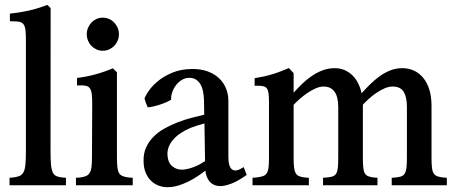

<svg xmlns="http://www.w3.org/2000/svg" viewBox="-20 -768 1877 796"><path d="M189.5 -142.6Q189.5 -106.9 191.4 -85.7Q193.4 -64.5 199 -53Q204.6 -41.5 214.8 -37.4Q225.1 -33.2 242.2 -31.7L253.4 -31.2V0H19.5V-31.2L30.8 -31.7Q48.8 -33.7 60.1 -38.1Q71.3 -42.5 77.4 -54Q83.5 -65.4 85.4 -86.2Q87.4 -106.9 87.4 -141.6V-599.1Q87.4 -626.5 85.7 -642.3Q84 -658.2 78.1 -666.5Q72.3 -674.8 61.5 -677.2Q50.8 -679.7 32.7 -679.7H21V-711.4Q59.6 -715.3 98.4 -723.9Q137.2 -732.4 175.8 -747.6Q176.8 -747.1 179 -745.1Q181.2 -743.2 183.3 -741Q185.5 -738.8 187.5 -736.8Q189.5 -734.9 189.9 -733.9Z M473.1 -626.5Q473.1 -611.8 467.8 -599.4Q462.4 -586.9 453.4 -577.6Q444.3 -568.4 432.1 -563Q419.9 -557.6 405.8 -557.6Q392.1 -557.6 380.1 -563Q368.2 -568.4 359.1 -577.6Q350.1 -586.9 345 -599.4Q339.8 -611.8 339.8 -626.5Q339.8 -640.6 345 -652.8Q350.1 -665 359.1 -674.6Q368.2 -684.1 380.1 -689.5Q392.1 -694.8 405.8 -694.8Q419.9 -694.8 432.1 -689.5Q444.3 -684.1 453.4 -674.6Q462.4 -665 467.8 -652.8Q473.1 -640.6 473.1 -626.5ZM464.8 -116.2Q464.8 -90.8 466.6 -75.2Q468.3 -59.6 473.6 -50.5Q479 -41.5 489.3 -37.6Q499.5 -33.7 516.6 -31.7L530.3 -31.2V0H294.9V-31.2L308.6 -31.7Q325.7 -33.7 335.9 -37.8Q346.2 -42 351.8 -51.3Q357.4 -60.5 359.4 -75.9Q361.3 -91.3 361.3 -115.7L362.3 -337.9Q362.3 -363.3 360.4 -378.4Q358.4 -393.6 352.8 -401.6Q347.2 -409.7 336.9 -412.1Q326.7 -414.6 310.5 -414.1L299.3 -413.6V-444.8Q338.9 -449.7 375 -459.5Q411.1 -469.2 447.8 -484.9Q449.7 -482.9 451.4 -481.2Q453.1 -479.5 455.1 -478Q458 -475.1 460.9 -472.2Q463.9 -469.2 464.8 -467.8Z M579.1 -359.4Q585 -375.5 600.3 -396.2Q615.7 -417 639.9 -435.8Q664.1 -454.6 697.3 -467.8Q730.5 -481 772 -481.9Q810.1 -482.9 839.1 -472.7Q868.2 -462.4 887.7 -444.1Q907.2 -425.8 917 -401.4Q926.8 -377 926.8 -350.1V-117.7Q926.8 -96.7 930.7 -84Q934.6 -71.3 941.7 -65.9Q948.7 -60.5 958 -61.3Q967.3 -62 977.5 -67.9L990.2 -75.2L1002.9 -43Q981.4 -27.3 959 -15.6Q936.5 -3.9 911.6 1.5Q887.2 6.8 867.7 -1.5Q848.1 -9.8 837.9 -33.7Q833 -44.9 831.5 -60.5Q816.4 -48.8 798.3 -36.9Q780.3 -24.9 761 -15.4Q741.7 -5.9 721.7 0.5Q701.7 6.8 682.1 7.8Q660.6 9.3 641.6 2.9Q622.6 -3.4 607.9 -16.8Q593.3 -30.3 584.5 -50.8Q575.7 -71.3 575.2 -98.6Q574.2 -130.9 585.4 -156Q596.7 -181.2 616.2 -200.9Q635.7 -220.7 661.6 -235.1Q687.5 -249.5 715.6 -260.5Q743.7 -271.5 772.5 -279.1Q801.3 -286.6 826.7 -292.5L825.7 -352.1Q825.2 -372.6 821.5 -389.9Q817.9 -407.2 810.3 -419.7Q802.7 -432.1 791 -439Q779.3 -445.8 763.2 -445.3Q746.1 -444.8 731.9 -435.5Q717.8 -426.3 708 -412.6Q698.2 -398.9 693.4 -383.5Q688.5 -368.2 689.5 -355Q682.1 -349.6 668.9 -344Q655.8 -338.4 641.4 -333.7Q627 -329.1 613.5 -326.2Q600.1 -323.2 592.3 -323.2Q589.4 -329.1 585.2 -340.1Q581.1 -351.1 579.1 -359.4ZM827.6 -256.3Q812.5 -252.4 798.3 -247.8Q784.2 -243.2 770 -237.8Q749 -229 731 -217.3Q712.9 -205.6 700 -191.4Q687 -177.2 680.2 -160.6Q673.3 -144 674.3 -125Q676.3 -93.3 695.3 -77.9Q714.4 -62.5 740.2 -64.9Q751.5 -65.9 763.4 -69.1Q775.4 -72.3 787.1 -76.9Q798.8 -81.5 809.8 -87.6Q820.8 -93.8 830.1 -100.1Z M1382.3 -324.2Q1382.3 -343.3 1378.9 -359.1Q1375.5 -375 1368.2 -386Q1360.8 -397 1349.4 -403.1Q1337.9 -409.2 1321.3 -409.2Q1306.2 -409.2 1288.8 -401.6Q1271.5 -394 1254.6 -382.6Q1237.8 -371.1 1222.7 -357.9Q1207.5 -344.7 1197.3 -333.5V-112.8Q1197.3 -88.4 1199.2 -73.2Q1201.2 -58.1 1206.5 -49.3Q1211.9 -40.5 1221.9 -36.9Q1231.9 -33.2 1248.5 -31.7L1260.3 -31.2L1260.7 0H1026.9V-31.2L1038.6 -31.7Q1056.2 -33.7 1067.4 -36.9Q1078.6 -40 1084.7 -48.1Q1090.8 -56.2 1093 -71.3Q1095.2 -86.4 1095.2 -112.3V-342.8Q1095.2 -365.7 1093.5 -379.6Q1091.8 -393.6 1086.7 -400.9Q1081.5 -408.2 1072 -410.4Q1062.5 -412.6 1046.9 -412.6H1035.6V-443.8Q1057.1 -447.3 1075.4 -451.4Q1093.8 -455.6 1110.6 -460.7Q1127.4 -465.8 1143.8 -472.2Q1160.2 -478.5 1177.7 -485.8L1197.3 -464.8V-383.8Q1213.9 -402.3 1232.7 -420.4Q1251.5 -438.5 1272.5 -452.9Q1293.5 -467.3 1317.1 -476.3Q1340.8 -485.4 1367.2 -485.4Q1390.6 -485.4 1409.4 -477.1Q1428.2 -468.8 1442.1 -454.6Q1456.1 -440.4 1465.3 -421.6Q1474.6 -402.8 1479 -381.3Q1495.6 -399.9 1514.2 -418.2Q1532.7 -436.5 1553.7 -451.7Q1574.7 -466.8 1598.1 -476.1Q1621.6 -485.4 1647.9 -485.4Q1674.8 -485.4 1697 -474.9Q1719.2 -464.4 1735.4 -444.3Q1751.5 -424.3 1760.3 -395.3Q1769 -366.2 1769 -328.6V-114.3Q1769 -88.9 1770.8 -73.2Q1772.5 -57.6 1778.1 -49.1Q1783.7 -40.5 1793.9 -36.9Q1804.2 -33.2 1820.8 -31.7L1832.5 -31.2V0H1604V-31.2L1615.2 -31.7Q1631.3 -33.2 1641.6 -36.1Q1651.9 -39.1 1657.5 -47.6Q1663.1 -56.2 1665 -71.8Q1667 -87.4 1667 -113.8V-324.7Q1667 -365.2 1653.8 -387.2Q1640.6 -409.2 1607.4 -409.2Q1591.8 -409.2 1574.7 -401.9Q1557.6 -394.5 1541 -383.3Q1524.4 -372.1 1509.8 -358.9Q1495.1 -345.7 1484.4 -334V-328.6V-112.8Q1484.4 -87.9 1486.1 -72.5Q1487.8 -57.1 1492.9 -48.8Q1498 -40.5 1507.8 -36.9Q1517.6 -33.2 1533.7 -31.7L1544.9 -31.2V0H1319.3V-31.2L1331.1 -31.7Q1347.2 -33.2 1357.4 -36.1Q1367.7 -39.1 1373 -47.1Q1378.4 -55.2 1380.4 -70.6Q1382.3 -85.9 1382.3 -112.3Z"/></svg>

Font: VarendraSemibold
Style: Regular
Weight: 600
Designer: Jacob Thomas
Foundry: Bangla Type Foundry
Version: Version 1.008